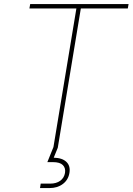

<svg xmlns="http://www.w3.org/2000/svg" viewBox="-20 -748 671 972"><path d="M128.9 -705.1 132.8 -727.5H630.9L627 -705.1H389.2L272.5 0H250L366.7 -705.1ZM182.6 204.1 186 181.6H233.9Q265.1 181.6 284.9 167.2Q304.7 152.8 309.1 127.4Q313 102.5 298.1 87.6Q283.2 72.8 248.5 72.8H219.7L252.9 -9.3H270L272.5 0L252 50.3Q295.4 51.3 316.4 71.8Q337.4 92.3 331.5 127.4Q325.7 162.6 298.3 183.3Q271 204.1 230.5 204.1Z"/></svg>

Font: Inter 17pt Thin
Style: Italic
Weight: 250
Italic angle: -9.3988°
Version: Version 4.001;git-66647c0bb